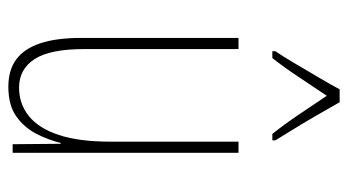

<svg xmlns="http://www.w3.org/2000/svg" viewBox="-202 -600 813 448"><g transform="rotate(90 204.0 -376.5)"><path d="M337 -527V0H317L316 -112H314Q307 -83 292.5 -55Q278 -27 252 -8.5Q226 10 183 10Q144 10 119 -8.5Q94 -27 81.5 -64.5Q69 -102 69 -159V-527H95V-167Q95 -87 118.5 -51Q142 -15 185 -15Q223 -15 251.5 -38Q280 -61 295.5 -108Q311 -155 311 -228V-527ZM219 -763Q232 -740 250.5 -708Q269 -676 285.5 -649.5Q302 -623 308 -613V-606H293Q272 -632 248 -667.5Q224 -703 204 -733Q185 -705 160.5 -668Q136 -631 116 -606H100V-613Q111 -629 127 -656Q143 -683 160 -712Q177 -741 189 -763Z"/></g></svg>

Font: Noto Sans Khmer ExtraCondensed Thin
Style: Regular
Weight: 250
Width: 2
Designer: Danh Hong and the Monotype Design Team
Foundry: Monotype Imaging Inc.
Version: Version 2.004